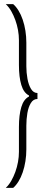

<svg xmlns="http://www.w3.org/2000/svg" viewBox="-20 -763 218 933"><path d="M8 150Q23 136 34.5 116Q46 96 54.5 72.5Q63 49 67.5 24Q72 -1 72 -25V-146Q72 -204 83.5 -242.5Q95 -281 121 -294V-299Q95 -312 83.5 -350.5Q72 -389 72 -447V-568Q72 -592 67.5 -617Q63 -642 54.5 -665.5Q46 -689 34.5 -709Q23 -729 8 -743H44Q58 -731 70 -711.5Q82 -692 90.5 -667Q99 -642 103.5 -613.5Q108 -585 108 -556V-441Q108 -410 113.5 -380Q119 -350 131 -330.5Q143 -311 162 -311V-282Q142 -282 130 -262.5Q118 -243 113 -213.5Q108 -184 108 -152V-37Q108 -8 103.5 20.5Q99 49 90.5 74Q82 99 70 118.5Q58 138 44 150Z"/></svg>

Font: Saira UltraCondensed Thin
Style: Regular
Weight: 250
Width: 1
Designer: Hector Gatti with collaboration of the Omnibus-Type team
Foundry: Omnibus-Type
Version: Version 1.101